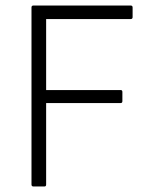

<svg xmlns="http://www.w3.org/2000/svg" viewBox="-20 -675 550 695"><path d="M101 0Q94 0 94 -7V-648Q94 -655 101 -655H453Q460 -655 460 -648V-613Q460 -606 453 -606H147V-349H417Q423 -349 423 -342V-309Q423 -302 417 -302H147V-7Q147 0 141 0Z"/></svg>

Font: Sofia Sans Light
Style: Regular
Weight: 300
Designer: Botio Nikoltchev, Ani Petrova
Foundry: lettersoup
Version: Version 4.100; ttfautohint (v1.8.3)